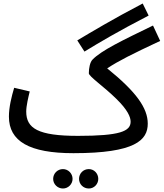

<svg xmlns="http://www.w3.org/2000/svg" viewBox="-20 -855 936 1098"><path d="M463 -560C548 -612 654 -675 830 -766L796 -835C624 -745 506 -674 422 -624ZM400 21C754 21 825 -54 825 -148C825 -237 759 -330 593 -464C658 -507 736 -546 896 -621L855 -709C682 -625 560 -567 509 -514C495 -500 488 -466 488 -436C488 -418 574 -360 644 -291C711 -226 727 -185 727 -159C727 -104 665 -78 426 -78C197 -78 130 -121 130 -217C130 -250 142 -299 150 -332L61 -353C46 -303 31 -242 31 -188C31 -47 148 21 400 21ZM488 223C518 223 542 198 542 168C542 137 518 112 488 112C456 112 432 137 432 168C432 198 456 223 488 223ZM340 223C370 223 395 198 395 168C395 137 370 112 340 112C309 112 284 137 284 168C284 198 309 223 340 223Z"/></svg>

Font: Noto Sans Arabic UI Md
Style: Regular
Weight: 500
Designer: Monotype Design Team, Nadine Chahine and Nizar Qandah
Foundry: Monotype Imaging Inc.
Version: Version 2.010